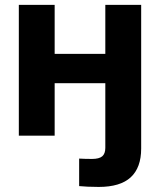

<svg xmlns="http://www.w3.org/2000/svg" viewBox="-20 -549 647 777"><path d="M379.4 207.5Q355.5 207.5 335 206.5Q314.5 205.6 300.3 204.1V92.8Q310.1 93.3 324.5 93.8Q338.9 94.2 352.1 94.2Q381.3 94.2 393.8 83.5Q406.2 72.8 406.2 49.3V0H551.3V52.2Q551.3 129.4 509 168.5Q466.8 207.5 379.4 207.5ZM446.3 -331.1V-212.4H160.6V-331.1ZM201.2 -529.3V0H56.2V-529.3ZM551.3 -529.3V0H406.2V-529.3Z"/></svg>

Font: Inter 24pt
Style: Bold
Weight: 700
Designer: Rasmus Andersson
Foundry: rsms
Version: Version 4.001;git-66647c0bb